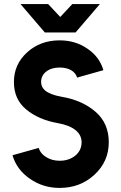

<svg xmlns="http://www.w3.org/2000/svg" viewBox="-20 -910 595 942"><path d="M80.7 -890 200 -750.7H350.7L470 -890H334.7L275.7 -826.7L216.3 -890ZM272.7 -712Q178 -712 113.3 -653.3Q48.3 -594.7 48.3 -507.7Q48.3 -422 109 -372.7Q169 -322.7 263.3 -306Q320.7 -296 351.7 -270.7Q380.3 -246.7 380.3 -212.3Q380.3 -172.3 349.7 -146.7Q318 -121.3 272.7 -121.3Q235.3 -121.3 207 -139Q178.7 -155.7 169.7 -184.3L41.3 -148.3Q62 -77.3 127 -32.7Q191 12 272.7 12Q373.7 12 443.7 -53Q513.7 -117.7 513.7 -212.3Q513.7 -305 449 -361.3Q384 -418 282 -435.3Q225.7 -445.3 201 -466.3Q181.7 -483 181.7 -507.7Q181.7 -540 207.3 -559.3Q232.7 -578.7 272.7 -578.7Q306 -578.7 328.7 -565.7Q351.7 -552.3 358.3 -529.3L487.3 -565.7Q468.3 -631.3 408.7 -671.3Q350 -712 272.7 -712Z"/></svg>

Font: Unageo Variable
Style: Regular
Weight: 300
Designer: Richard Sepsi
Foundry: Richard Sepsi
Version: Version 2.200